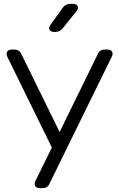

<svg xmlns="http://www.w3.org/2000/svg" viewBox="-20 -969 614 989"><path d="M264.2 -804.2H261.2Q241.2 -804.2 235.1 -815.2Q229 -826.2 241.2 -842.8L303.2 -929.2Q316.9 -949.2 341.8 -949.2H354Q374 -949.2 379.9 -937.5Q385.7 -925.8 373 -910.2L303.2 -823.2Q287.1 -804.2 264.2 -804.2ZM198.2 0H185.1Q167.5 0 161.4 -10.7Q155.3 -21.5 163.1 -38.1L247.1 -209L18.1 -675.8Q10.7 -692.4 17.1 -703.1Q23.4 -713.9 42 -713.9H53.2Q80.1 -713.9 89.8 -690.9L287.1 -289.1L483.9 -690.9Q493.7 -713.9 521 -713.9H532.2Q550.8 -713.9 557.1 -703.1Q563.5 -692.4 555.2 -675.8L234.9 -22.9Q225.1 0 198.2 0Z"/></svg>

Font: Arcon Rounded-
Style: Regular
Weight: 400
Designer: M. Zarth
Foundry: martin zarth - visuelle & digitale kommunikation
Version: Version 1.110;PS 001.110;hotconv 1.0.70;makeotf.lib2.5.58329